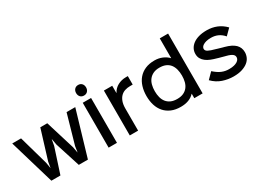

<svg xmlns="http://www.w3.org/2000/svg" viewBox="-36 -1585 3147 2335"><g transform="rotate(-30 1538.0 -417.5)"><path d="M900 -630 714 0H586L474 -350L459 -434H457L442 -350L328 0H201L15 -630H139L255 -220L268 -141H270L283 -220L409 -630H507L633 -220L647 -141H649L661 -220L778 -630Z M1134 -772Q1134 -740 1115 -719Q1096 -698 1064 -698Q1031 -698 1012.5 -719Q994 -740 994 -772Q994 -804 1013 -825Q1032 -846 1064 -846Q1097 -846 1115.5 -825Q1134 -804 1134 -772ZM1122 0H1005V-630H1122Z M1642 -518H1605Q1566 -518 1532 -507Q1498 -496 1473 -471Q1448 -446 1433.5 -406.5Q1419 -367 1419 -311V0H1302V-630H1419V-529H1421Q1448 -581 1500 -609Q1552 -637 1615 -637H1642Z M2325 0H2208V-62H2206Q2140 10 2016 10Q1941 10 1885 -14Q1829 -38 1791.5 -81Q1754 -124 1735.5 -183Q1717 -242 1717 -312Q1717 -383 1735.5 -443Q1754 -503 1791.5 -547Q1829 -591 1885 -615.5Q1941 -640 2016 -640Q2075 -640 2124.5 -619Q2174 -598 2206 -563H2208V-840H2325ZM2216 -313Q2216 -361 2205.5 -401.5Q2195 -442 2172.5 -471.5Q2150 -501 2113.5 -517.5Q2077 -534 2025 -534Q1974 -534 1938 -517Q1902 -500 1878.5 -470.5Q1855 -441 1844.5 -400.5Q1834 -360 1834 -313Q1834 -266 1844.5 -226Q1855 -186 1878 -157Q1901 -128 1937 -111.5Q1973 -95 2025 -95Q2077 -95 2113 -111.5Q2149 -128 2172 -157Q2195 -186 2205.5 -226Q2216 -266 2216 -313Z M3021 -178Q3021 -142 3006 -107.5Q2991 -73 2958.5 -47Q2926 -21 2876 -5Q2826 11 2756 11Q2681 11 2606 -14Q2531 -39 2470 -101L2550 -182Q2578 -157 2603.5 -140Q2629 -123 2653.5 -113Q2678 -103 2702.5 -98.5Q2727 -94 2753 -94Q2795 -94 2823.5 -101.5Q2852 -109 2869.5 -120.5Q2887 -132 2895 -146Q2903 -160 2903 -174Q2903 -186 2899 -196Q2895 -206 2884 -215.5Q2873 -225 2853 -234Q2833 -243 2801 -251Q2796 -252 2780 -256.5Q2764 -261 2745.5 -266Q2727 -271 2710.5 -275.5Q2694 -280 2689 -282Q2648 -293 2611.5 -307.5Q2575 -322 2547.5 -343Q2520 -364 2504 -392Q2488 -420 2488 -459Q2488 -496 2504.5 -528.5Q2521 -561 2553.5 -586Q2586 -611 2635 -625.5Q2684 -640 2749 -640Q2824 -640 2888.5 -614Q2953 -588 3006 -533L2926 -453Q2890 -495 2846.5 -515Q2803 -535 2749 -535Q2708 -535 2681 -527.5Q2654 -520 2637 -509Q2620 -498 2613 -485.5Q2606 -473 2606 -462Q2606 -436 2635.5 -420Q2665 -404 2736 -385Q2741 -383 2755.5 -379Q2770 -375 2786.5 -370Q2803 -365 2817.5 -361Q2832 -357 2837 -356Q2934 -330 2977.5 -286.5Q3021 -243 3021 -178Z"/></g></svg>

Font: Sinkin Sans 500 Medium
Style: 500 Medium
Weight: 500
Designer: Keith Bates
Foundry: K-Type
Version: Sinkin Sans (version 1.0)  by Keith Bates   •   © 2014   www